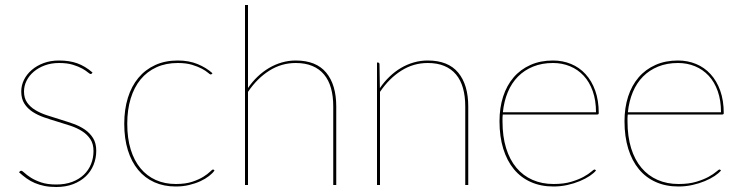

<svg xmlns="http://www.w3.org/2000/svg" viewBox="-20 -740 2968 768"><path d="M348 -447Q346 -444 343 -444Q339 -444 331.2 -450.8Q323.5 -457.5 308.8 -465.8Q294 -474 271.5 -481Q249 -488 216 -488Q185 -488 159.2 -478.5Q133.5 -469 115 -453.2Q96.5 -437.5 86.2 -417Q76 -396.5 76 -374Q76 -347.5 88.5 -329.8Q101 -312 121.2 -299.8Q141.5 -287.5 167.5 -279Q193.5 -270.5 220.5 -262.2Q247.5 -254 273.5 -244.8Q299.5 -235.5 319.8 -221.5Q340 -207.5 352.5 -187.2Q365 -167 365 -137Q365 -107 354.2 -80.5Q343.5 -54 323 -34.5Q302.5 -15 272.8 -3.5Q243 8 205 8Q178.5 8 157.8 3.8Q137 -0.5 119.2 -8Q101.5 -15.5 86.2 -26.5Q71 -37.5 56 -51L59 -54Q60.5 -55.5 61.5 -56.2Q62.5 -57 65 -57Q69 -57 78 -48.5Q87 -40 103.2 -29.5Q119.5 -19 144.2 -10.5Q169 -2 205 -2Q241 -2 268.8 -12.5Q296.5 -23 315.5 -41.2Q334.5 -59.5 344.2 -83.8Q354 -108 354 -136Q354 -164.5 341.5 -183.2Q329 -202 308.8 -215Q288.5 -228 262.5 -236.8Q236.5 -245.5 209.5 -253.5Q182.5 -261.5 156.5 -270.5Q130.5 -279.5 110.2 -292.8Q90 -306 77.5 -325.5Q65 -345 65 -374Q65 -398.5 76 -420.8Q87 -443 107 -460.2Q127 -477.5 154.8 -487.8Q182.5 -498 216 -498Q257.5 -498 289 -486.8Q320.5 -475.5 350 -450Z M827 -444Q825 -442 823 -442Q820 -442 811.8 -449.2Q803.5 -456.5 787.8 -465Q772 -473.5 748.2 -480.8Q724.5 -488 691 -488Q643.5 -488 606 -471Q568.5 -454 542.5 -422.5Q516.5 -391 502.8 -346Q489 -301 489 -245Q489 -187 502.8 -142.2Q516.5 -97.5 542 -66.8Q567.5 -36 603.2 -20Q639 -4 683 -4Q722 -4 749 -13Q776 -22 793.5 -33Q811 -44 820 -53Q829 -62 832 -62Q834 -62 836 -60L838 -58Q830.5 -47 816 -35.8Q801.5 -24.5 781.5 -15.2Q761.5 -6 736.5 0Q711.5 6 683 6Q635.5 6 597.5 -11Q559.5 -28 532.8 -60.2Q506 -92.5 491.5 -139Q477 -185.5 477 -245Q477 -302 491.5 -348.8Q506 -395.5 533.5 -428.5Q561 -461.5 600.8 -479.8Q640.5 -498 691 -498Q735.5 -498 770.2 -483.8Q805 -469.5 830 -447Z M960 0V-720H972V-388Q989 -413 1010.2 -433.2Q1031.5 -453.5 1056 -468Q1080.5 -482.5 1107.5 -490.2Q1134.5 -498 1163 -498Q1244.5 -498 1284.8 -449.5Q1325 -401 1325 -314V0H1313V-314Q1313 -355 1304 -387.2Q1295 -419.5 1276.2 -442Q1257.5 -464.5 1229.2 -476.2Q1201 -488 1163 -488Q1105.5 -488 1057 -457.2Q1008.5 -426.5 972 -372.5V0Z M1488 0V-490H1491Q1498 -490 1498 -482L1499.5 -387.5Q1516.5 -412.5 1537.8 -433Q1559 -453.5 1583.5 -468Q1608 -482.5 1635 -490.2Q1662 -498 1691 -498Q1772.5 -498 1812.8 -449.5Q1853 -401 1853 -314V0H1841V-314Q1841 -355 1832 -387.2Q1823 -419.5 1804.2 -442Q1785.5 -464.5 1757.2 -476.2Q1729 -488 1691 -488Q1633.5 -488 1585 -457.2Q1536.5 -426.5 1500 -372.5V0Z M2192 -498Q2230.5 -498 2264 -484.2Q2297.5 -470.5 2322.2 -443.5Q2347 -416.5 2361 -377.2Q2375 -338 2375 -287Q2375 -284.5 2373.2 -283.2Q2371.5 -282 2369 -282H1991Q1990 -275 1990 -268.5V-255Q1990 -194 2004.5 -147.2Q2019 -100.5 2045.8 -68.8Q2072.5 -37 2110.2 -20.5Q2148 -4 2194 -4Q2235.5 -4 2265.2 -13Q2295 -22 2314.8 -33Q2334.5 -44 2344.8 -53Q2355 -62 2358 -62Q2360 -62 2362 -60L2364 -58Q2355.5 -47.5 2338.8 -36.2Q2322 -25 2299.2 -15.5Q2276.5 -6 2249.5 0Q2222.5 6 2194 6Q2143.5 6 2103.5 -11.8Q2063.5 -29.5 2035.8 -63Q2008 -96.5 1993 -145Q1978 -193.5 1978 -255Q1978 -309 1992.5 -353.8Q2007 -398.5 2034.5 -430.5Q2062 -462.5 2101.8 -480.2Q2141.5 -498 2192 -498ZM2192 -488Q2148 -488 2112.8 -473.8Q2077.5 -459.5 2052 -433.8Q2026.5 -408 2011.2 -371.5Q1996 -335 1991.5 -291H2364Q2364 -338.5 2351 -375.2Q2338 -412 2314.8 -437Q2291.5 -462 2260 -475Q2228.5 -488 2192 -488Z M2692 -498Q2730.5 -498 2764 -484.2Q2797.5 -470.5 2822.2 -443.5Q2847 -416.5 2861 -377.2Q2875 -338 2875 -287Q2875 -284.5 2873.2 -283.2Q2871.5 -282 2869 -282H2491Q2490 -275 2490 -268.5V-255Q2490 -194 2504.5 -147.2Q2519 -100.5 2545.8 -68.8Q2572.5 -37 2610.2 -20.5Q2648 -4 2694 -4Q2735.5 -4 2765.2 -13Q2795 -22 2814.8 -33Q2834.5 -44 2844.8 -53Q2855 -62 2858 -62Q2860 -62 2862 -60L2864 -58Q2855.5 -47.5 2838.8 -36.2Q2822 -25 2799.2 -15.5Q2776.5 -6 2749.5 0Q2722.5 6 2694 6Q2643.5 6 2603.5 -11.8Q2563.5 -29.5 2535.8 -63Q2508 -96.5 2493 -145Q2478 -193.5 2478 -255Q2478 -309 2492.5 -353.8Q2507 -398.5 2534.5 -430.5Q2562 -462.5 2601.8 -480.2Q2641.5 -498 2692 -498ZM2692 -488Q2648 -488 2612.8 -473.8Q2577.5 -459.5 2552 -433.8Q2526.5 -408 2511.2 -371.5Q2496 -335 2491.5 -291H2864Q2864 -338.5 2851 -375.2Q2838 -412 2814.8 -437Q2791.5 -462 2760 -475Q2728.5 -488 2692 -488Z"/></svg>

Font: Lato TR Hairline
Style: Regular
Weight: 250
Designer: Lukasz Dziedzic
Foundry: Lukasz Dziedzic
Version: Version 1.104 2013